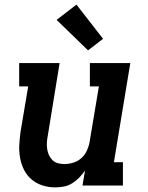

<svg xmlns="http://www.w3.org/2000/svg" viewBox="-20 -803 640 831"><path d="M219 8Q190 8 163.5 -0.5Q137 -9 116.5 -26.5Q96 -44 84 -68Q72 -92 67 -119.5Q62 -147 63.5 -175.5Q65 -204 69 -233L102 -429H63V-530H238L187 -217Q184 -202 183 -187.5Q182 -173 184 -159Q186 -145 191.5 -132.5Q197 -120 206.5 -110.5Q216 -101 229.5 -97Q243 -93 258 -93Q278 -93 297.5 -99Q317 -105 332.5 -119Q348 -133 356.5 -152Q365 -171 368 -190L408 -429H369V-530H544L473 -101H512V0H337L348 -65Q337 -49 323 -34.5Q309 -20 292 -9.5Q275 1 256 4.5Q237 8 219 8ZM361 -585 225 -717 311 -783 426 -635Z"/></svg>

Font: Iosevka Slab Extended Oblique
Style: Bold
Weight: 700
Width: 7
Italic angle: -9°
Monospace: yes
Designer: Belleve Invis
Foundry: Belleve Invis
Version: Version 11.1.1; ttfautohint (v1.8.3)